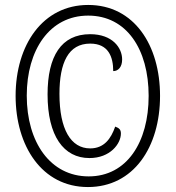

<svg xmlns="http://www.w3.org/2000/svg" viewBox="-20 -745 709 775"><path d="M335 10C519 10 626 -151 626 -358C626 -563 521 -725 336 -725C152 -725 43 -563 43 -358C43 -156 149 10 335 10ZM338 -33C183 -33 88 -171 88 -359C88 -543 180 -682 336 -682C491 -682 580 -546 580 -358C580 -171 492 -33 338 -33ZM341 -107C425 -107 468 -165 468 -206C468 -222 461 -228 445 -234C428 -185 400 -146 344 -146C266 -146 220 -223 220 -366C220 -492 256 -569 344 -569C418 -569 437 -515 437 -458C457 -458 473 -474 473 -505C473 -552 434 -607 344 -607C227 -607 172 -518 172 -364C172 -196 237 -107 341 -107Z"/></svg>

Font: Noto Serif Sinhala ExtraCondensed
Style: Regular
Weight: 400
Width: 2
Designer: Jelle Bosma - Monotype Design Team
Foundry: Monotype Imaging Inc.
Version: Version 2.007